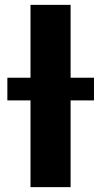

<svg xmlns="http://www.w3.org/2000/svg" viewBox="-20 -770 416 790"><path d="M270.5 0H105.5V-750H270.5ZM366.7 -356.9H10.3V-450.2H366.7Z"/></svg>

Font: Roboto Black
Style: Regular
Weight: 900
Designer: Google
Version: Version 2.134; 2016